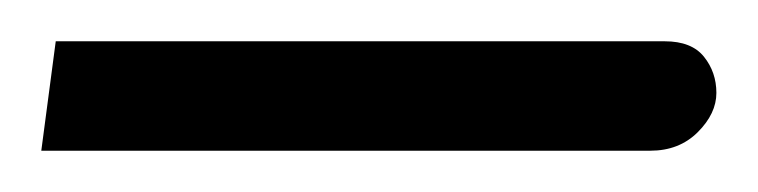

<svg xmlns="http://www.w3.org/2000/svg" viewBox="-20 -68 367 93"><path d="M0 5 7 -48H302Q315 -48 321 -40.5Q327 -33 327 -23Q327 -13 318 -4Q309 5 295 5Z"/></svg>

Font: Noto Sans Arabic UI Lt
Style: Regular
Weight: 300
Designer: Monotype Design Team, Nadine Chahine and Nizar Qandah
Foundry: Monotype Imaging Inc.
Version: Version 2.010; ttfautohint (v1.8.4.7-5d5b)